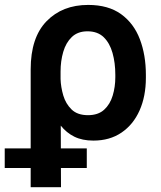

<svg xmlns="http://www.w3.org/2000/svg" viewBox="-64 -573 669 796"><path d="M188.9 203.1H63.2V-285.5Q63.2 -417.3 128.9 -484.9Q194.6 -552.6 301.5 -552.6Q384.9 -552.6 437.9 -514.4Q490.8 -476.2 515.8 -410.5Q540.8 -344.8 540.8 -262.8V-250.7Q540.8 -174 514.7 -115.2Q488.6 -56.5 439.8 -23.3Q391 9.9 323.2 9.9Q277 9.9 244.1 -6.4Q211.3 -22.7 187.9 -52.2ZM300.8 -95.5Q343 -95.5 367.7 -118.1Q392.4 -140.6 403.2 -176.7Q414.1 -212.7 414.1 -252.8V-262.8Q414.1 -312.5 402.5 -353.5Q391 -394.5 365.8 -418.9Q340.6 -443.2 298.7 -443.2Q258.5 -443.2 233.8 -419.6Q209.2 -396 198.2 -358Q187.1 -320 187.1 -276.6V-245.4Q188.2 -212 198.3 -177.4Q208.5 -142.8 232.8 -119.1Q257.1 -95.5 300.8 -95.5ZM295.8 123.6H-44.4V42.3H295.8Z"/></svg>

Font: Linik Sans SemiBold
Style: Regular
Weight: 600
Designer: Rasmus Andersson (font), Cristiano Sobral (main changes)
Foundry: rsms
Version: Version 3.018;June 1, 2022;FontCreator 14.0.0.2814 64-bit; t